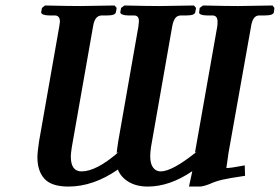

<svg xmlns="http://www.w3.org/2000/svg" viewBox="-20 -667 1019 699"><path d="M318.8 -570.8 241.2 -129.9Q237.8 -106.9 237.8 -97.2Q237.8 -43 276.9 -43Q331.1 -43 412.1 -113.8L404.8 -109.9Q404.8 -114.7 410.2 -150.9L483.9 -570.8Q485.8 -584.5 485.8 -589.8Q485.8 -610.8 467.8 -610.8H446.8Q434.1 -610.8 425.8 -614Q417.5 -617.2 418 -623L420.9 -638.2L433.1 -647Q519 -645 561 -645L686 -647L693.8 -638.2L690.9 -623Q689.5 -610.8 659.2 -610.8H639.2Q625.5 -610.8 618.2 -601.1Q610.8 -591.3 606.9 -570.8L529.8 -131.8Q526.9 -112.3 526.9 -98.1Q526.9 -70.8 537.4 -56.9Q547.9 -43 564.9 -43Q607.4 -43 696.8 -115.2L689.9 -111.8L771 -570.8Q772 -577.6 772 -587.9Q772 -610.8 752.9 -610.8H732.9Q720.2 -610.8 711.9 -614Q703.6 -617.2 705.1 -623L707 -638.2L719.2 -647Q805.2 -645 847.2 -645L972.2 -647L979 -638.2L977.1 -623Q975.6 -610.8 944.8 -610.8H923.8Q899.9 -610.8 894 -570.8L812 -110.8Q804.2 -58.6 804.2 -56.2Q804.2 -55.2 805.2 -55.2Q819.8 -55.2 871.1 -64.9L872.1 -26.9Q814.9 -18.6 790.3 -12.9Q765.6 -7.3 743.2 2.9Q719.7 12.2 706.1 12.2H668L680.2 -43.9Q597.7 12.2 518.1 12.2Q476.6 12.2 448 -5.1Q419.4 -22.5 409.2 -49.8Q319.8 12.2 229 12.2Q168 12.2 142.1 -15.9Q116.2 -43.9 116.2 -95.2Q116.2 -111.8 122.1 -151.9L195.8 -570.8L198.2 -587.9Q198.2 -610.8 179.2 -610.8H159.2Q146 -610.8 137.7 -614Q129.4 -617.2 129.9 -623L132.8 -638.2L144 -647Q230 -645 272 -645L397 -647L404.8 -638.2L401.9 -623Q400.4 -610.8 371.1 -610.8H351.1Q324.7 -610.8 318.8 -570.8Z"/></svg>

Font: Linux Libertine G
Style: Bold Italic
Weight: 700
Italic angle: -11.5°
Designer: Philipp H. Poll
Foundry: Philipp H. Poll
Version: Version 4.1.0